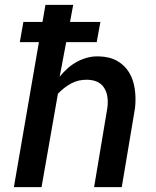

<svg xmlns="http://www.w3.org/2000/svg" viewBox="-20 -770 642 790"><path d="M377.9 -596.7H252.4L225.6 -454.6Q240.7 -473.1 258.3 -488.8Q275.9 -504.4 295.9 -515.4Q315.9 -526.4 338.1 -532.5Q360.4 -538.6 385.3 -538.1Q431.2 -537.1 462.2 -519.3Q493.2 -501.5 511 -472.2Q528.8 -442.9 534.4 -404.8Q540 -366.7 535.6 -325.7L481 0H367.2L421.9 -327.1Q424.8 -350.6 421.9 -371.1Q418.9 -391.6 409.4 -407.2Q399.9 -422.9 383.1 -431.9Q366.2 -440.9 340.3 -441.9Q303.2 -442.9 273.2 -426.8Q243.2 -410.6 218.3 -384.3L150.9 0H37.1L140.1 -596.7H61.5L76.2 -679.7H154.8L167 -750H281.2L268.1 -679.7H393.1Z"/></svg>

Font: Roboto Mono Medium
Style: Italic
Weight: 500
Designer: Google
Version: Version 2.000985; 2015; ttfautohint (v1.3)